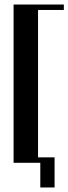

<svg xmlns="http://www.w3.org/2000/svg" viewBox="-20 -719 302 848"><path d="M40 -699H262V-675H148V0H40ZM134 -24H221V109H158V0H134Z"/></svg>

Font: Moniqa Extra Bold Narrow Heading
Style: Regular
Weight: 800
Width: 4
Designer: Rajesh Rajput
Foundry: Rajesh Rajput
Version: Version 1.000;December 15, 2022;FontCreator 14.0.0.2794 32-b